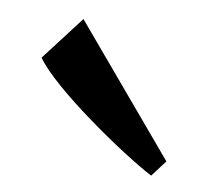

<svg xmlns="http://www.w3.org/2000/svg" viewBox="-31 -877 326 296"><g transform="rotate(5 132.0 -728.5)"><path d="M212.4 -612.8 233.9 -636.7 87.4 -844.2 28.3 -779.3C53.7 -734.4 166.5 -642.1 212.4 -612.8Z"/></g></svg>

Font: Merriweather
Style: Light Italic
Weight: 300
Italic angle: -7.5°
Designer: Eben Sorkin
Foundry: Eben Sorkin
Version: Version 1.001